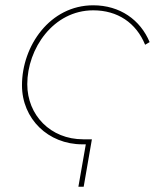

<svg xmlns="http://www.w3.org/2000/svg" viewBox="-20 -545 615 725"><path d="M291 0H304L276 160H296L327 -19H294C171 -19 83 -110 83 -227C83 -361 181 -506 332 -506C424 -506 494 -459 528 -376L545 -386C510 -470 433 -525 332 -525C169 -525 63 -372 63 -223C63 -96 162 0 291 0Z"/></svg>

Font: Fixel Display 20240404 Thin
Style: Italic
Weight: 100
Italic angle: -10°
Designer: AlfaBravo + MacPaw
Foundry: Kyrylo Tkachov, Marchela Mozhyna, Serhii Makarenko, Maria Weinstein, Zakhar Kryvoshyya
Version: Version 1.211;Glyphs 3.2 (3225)